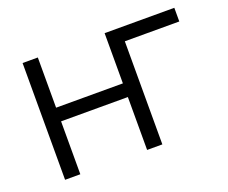

<svg xmlns="http://www.w3.org/2000/svg" viewBox="-91 -663 954 805"><g transform="rotate(-20 385.5 -260.5)"><path d="M751 -521H440V-297H142V-521H74V0H142V-236H440V0H508V-460H751Z"/></g></svg>

Font: FIGSv2-sans-serif
Style: Regular
Weight: 400
Designer: Matt McInerney, Pablo Impallari, Rodrigo Fuenzalida,Mirko Velimirovic
Foundry: Matt McInerney, Pablo Impallari, Rodrigo Fuenzalida
Version: Version 4.021;hotconv 1.0.109;makeotfexe 2.5.65596